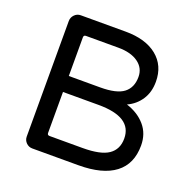

<svg xmlns="http://www.w3.org/2000/svg" viewBox="-122 -804 921 926"><g transform="rotate(20 338.5 -341.0)"><path d="M93.8 -43.9V-636.7Q93.8 -655.3 106.9 -668.9Q120.1 -682.6 138.7 -682.6H369.1Q471.7 -682.6 530.3 -635.3Q588.9 -587.9 588.9 -504.9Q588.9 -451.2 563.5 -412.6Q538.1 -374 495.1 -354.5Q555.7 -335 591.3 -293.5Q627 -252 627 -191.4Q627 -96.7 563 -47.9Q499 1 375 1H138.7Q120.1 1 106.9 -12.2Q93.8 -25.4 93.8 -43.9ZM502 -498Q502 -543.9 464.4 -570.8Q426.8 -597.7 362.3 -597.7H196.3Q184.6 -597.7 184.6 -585.9V-387.7H345.7Q429.7 -387.7 465.8 -415.5Q502 -443.4 502 -498ZM539.1 -195.3Q539.1 -305.7 367.2 -305.7H184.6V-95.7Q184.6 -84 196.3 -84H366.2Q458 -84 498.5 -111.8Q539.1 -139.6 539.1 -195.3Z"/></g></svg>

Font: YuPearl-Regular
Style: Regular
Weight: 400
Designer: Max Yao
Foundry: Max-Everyday
Version: Version 1.011; ttfautohint (v1.8.3)